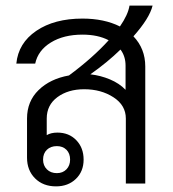

<svg xmlns="http://www.w3.org/2000/svg" viewBox="-20 -652 613 682"><path d="M454 -523Q496 -479 496 -416V0H427V-231Q427 -278 383 -306.5Q339 -335 279 -335Q222 -335 184 -307Q146 -279 146 -231V-172Q161 -181 184 -181Q225 -181 251 -154Q277 -127 277 -85Q277 -43 249.5 -16.5Q222 10 179 10Q133 10 104.5 -18.5Q76 -47 76 -92V-231Q76 -292 117 -332Q158 -372 225 -384Q310 -447 366 -509Q328 -529 273 -529Q206 -529 160.5 -501Q115 -473 105 -426H38Q45 -499 109 -542.5Q173 -586 273 -586Q350 -586 406 -558Q435 -600 440 -632H522Q511 -587 454 -523ZM426 -419Q426 -452 408 -476Q362 -431 301 -388Q337 -384 370.5 -370Q404 -356 426 -333ZM133 -85Q133 -64 146.5 -50.5Q160 -37 182 -37Q203 -37 216 -50.5Q229 -64 229 -85Q229 -107 216 -120Q203 -133 182 -133Q160 -133 146.5 -120Q133 -107 133 -85Z"/></svg>

Font: Sarabun Light
Style: Regular
Weight: 300
Designer: Suppakit Chalermlarp | Katatrad Co.,Ltd.
Foundry: Cadson Demak Co.,Ltd.
Version: Version 1.000; ttfautohint (v1.6)